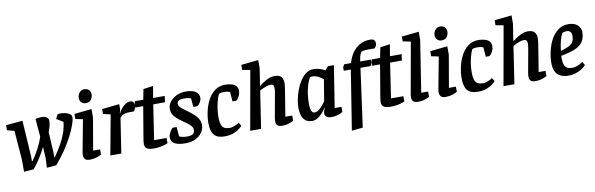

<svg xmlns="http://www.w3.org/2000/svg" viewBox="-58 -1258 6134 1979"><g transform="rotate(-10 3009.5 -269.0)"><path d="M97 11V-116L73 -421L-2 -441V-494L172 -510L196 -134V-82H202Q230 -121 253.5 -162Q277 -203 295 -243Q313 -283 324 -317L308 -504Q320 -509 339 -511Q358 -513 374 -513Q392 -513 408 -507.5Q424 -502 434.5 -490.5Q445 -479 445 -460Q445 -443 438.5 -412.5Q432 -382 418 -347L430 -135L429 -82H436Q480 -145 511.5 -201.5Q543 -258 562 -313Q581 -368 587 -425L517 -468L540 -513Q561 -517 586 -515.5Q611 -514 633.5 -507Q656 -500 671 -487.5Q686 -475 686 -457Q686 -428 668 -377.5Q650 -327 617.5 -263.5Q585 -200 538.5 -131Q492 -62 435 3L336 11L341 -84L334 -207Q308 -154 271.5 -96Q235 -38 199 3Z M785 6Q751 6 737 -11Q723 -28 723 -50Q723 -61 725 -75Q727 -89 729 -98L789 -417L712 -433V-486L894 -505V-416L836 -80H909V-26Q906 -24 890 -16.5Q874 -9 847.5 -1.5Q821 6 785 6ZM847 -575Q819 -575 801.5 -593.5Q784 -612 784 -639Q784 -658 792 -676.5Q800 -695 816.5 -707Q833 -719 858 -719Q885 -719 903 -701.5Q921 -684 921 -653Q921 -624 903 -599.5Q885 -575 847 -575Z M1002 0 1079 -417 1002 -434V-486L1184 -505V-457Q1184 -447 1181 -434Q1178 -421 1174 -412H1178Q1187 -433 1205.5 -456.5Q1224 -480 1248.5 -496.5Q1273 -513 1298 -513Q1320 -513 1331 -502Q1342 -491 1342 -468Q1342 -449 1335 -431.5Q1328 -414 1319 -405H1275Q1244 -405 1225 -399.5Q1206 -394 1194 -385Q1182 -376 1173 -366L1117 0Z M1456 7Q1405 7 1383.5 -8.5Q1362 -24 1362 -58Q1362 -66 1364 -79.5Q1366 -93 1367 -103L1424 -442H1339L1348 -507H1436L1457 -615L1560 -629L1539 -507H1661L1652 -442H1529L1474 -77H1604V-22Q1601 -20 1580.5 -12.5Q1560 -5 1528 1Q1496 7 1456 7Z M1792 11Q1712 11 1674.5 -10.5Q1637 -32 1637 -78Q1637 -93 1646.5 -114.5Q1656 -136 1668 -153Q1680 -170 1687 -170H1726L1734 -71Q1743 -65 1766 -60Q1789 -55 1815 -55Q1861 -55 1878.5 -69.5Q1896 -84 1896 -113Q1896 -129 1886.5 -143Q1877 -157 1858.5 -173Q1840 -189 1810 -209Q1768 -238 1741.5 -261.5Q1715 -285 1702 -309.5Q1689 -334 1689 -364Q1689 -406 1715 -439.5Q1741 -473 1784.5 -493.5Q1828 -514 1883 -514Q1949 -514 1984 -490.5Q2019 -467 2019 -424Q2019 -402 2005 -378.5Q1991 -355 1971 -344H1932L1923 -435Q1911 -441 1891 -444Q1871 -447 1853 -447Q1814 -447 1796 -436Q1778 -425 1778 -402Q1778 -389 1788.5 -375Q1799 -361 1820.5 -344Q1842 -327 1875 -304Q1913 -276 1937.5 -252Q1962 -228 1974.5 -202Q1987 -176 1987 -146Q1987 -102 1961 -66.5Q1935 -31 1891.5 -10Q1848 11 1792 11Z M2195 11Q2121 11 2088 -28.5Q2055 -68 2055 -151Q2055 -212 2069 -275.5Q2083 -339 2112 -393Q2141 -447 2186 -480Q2231 -513 2293 -513Q2327 -513 2357 -505Q2387 -497 2405.5 -478.5Q2424 -460 2424 -427Q2424 -401 2414.5 -380Q2405 -359 2394 -346Q2383 -333 2378 -330H2339L2331 -430Q2328 -431 2311 -436Q2294 -441 2266 -441Q2250 -441 2236.5 -438.5Q2223 -436 2214 -429Q2209 -420 2201.5 -399Q2194 -378 2186.5 -347.5Q2179 -317 2173.5 -279Q2168 -241 2168 -198Q2168 -143 2179 -114.5Q2190 -86 2211.5 -76Q2233 -66 2264 -66Q2286 -66 2307.5 -74Q2329 -82 2344.5 -90.5Q2360 -99 2363 -102L2385 -67Q2379 -59 2356 -40Q2333 -21 2293.5 -5Q2254 11 2195 11Z M2803 6Q2774 6 2760 -2Q2746 -10 2741 -22.5Q2736 -35 2736 -50Q2736 -62 2737.5 -75Q2739 -88 2741 -97L2785 -341Q2787 -353 2788.5 -367Q2790 -381 2790 -392Q2790 -409 2782.5 -420Q2775 -431 2754 -431Q2731 -431 2707.5 -422.5Q2684 -414 2665.5 -404.5Q2647 -395 2639 -389L2580 0H2466L2576 -618L2494 -632V-685L2674 -704V-618L2646 -438Q2670 -456 2697.5 -473.5Q2725 -491 2753.5 -502Q2782 -513 2809 -513Q2862 -513 2881 -487.5Q2900 -462 2900 -426Q2900 -414 2898 -397Q2896 -380 2894 -364.5Q2892 -349 2890 -339L2848 -80H2920V-26Q2917 -24 2902 -16.5Q2887 -9 2861.5 -1.5Q2836 6 2803 6Z M3114 11Q3056 11 3026 -29.5Q2996 -70 2996 -150Q2996 -185 3005 -232Q3014 -279 3032 -328.5Q3050 -378 3076.5 -419.5Q3103 -461 3138.5 -487Q3174 -513 3218 -513Q3242 -513 3265.5 -507.5Q3289 -502 3308 -494Q3327 -486 3339 -480L3371 -517H3433L3364 -80H3435V-26Q3433 -24 3418 -16.5Q3403 -9 3378 -1.5Q3353 6 3317 6Q3280 6 3264 -8.5Q3248 -23 3248 -45Q3248 -59 3253 -73Q3258 -87 3267 -102L3264 -104Q3246 -76 3222.5 -49.5Q3199 -23 3171.5 -6Q3144 11 3114 11ZM3153 -71Q3175 -71 3196.5 -86.5Q3218 -102 3236.5 -124.5Q3255 -147 3269 -166L3306 -389Q3285 -411 3253.5 -426Q3222 -441 3191 -441Q3181 -441 3176 -439Q3171 -437 3167 -434Q3150 -405 3137 -363Q3124 -321 3117 -272.5Q3110 -224 3110 -171Q3110 -124 3120 -97.5Q3130 -71 3153 -71Z M3498 181 3597 -442H3523V-478L3539 -507H3611Q3626 -564 3657 -610Q3688 -656 3735.5 -683.5Q3783 -711 3845 -711Q3871 -711 3885 -700Q3899 -689 3899 -663Q3899 -645 3889.5 -631Q3880 -617 3878 -614H3811Q3778 -614 3760.5 -611Q3743 -608 3736 -602Q3732 -598 3724 -581.5Q3716 -565 3710 -528L3707 -507H3820V-474L3804 -442H3698L3614 169Z M3935 7Q3884 7 3862.5 -8.5Q3841 -24 3841 -58Q3841 -66 3843 -79.5Q3845 -93 3846 -103L3903 -442H3818L3827 -507H3915L3936 -615L4039 -629L4018 -507H4140L4131 -442H4008L3953 -77H4083V-22Q4080 -20 4059.5 -12.5Q4039 -5 4007 1Q3975 7 3935 7Z M4227 6Q4199 6 4183.5 -1.5Q4168 -9 4163 -22Q4158 -35 4158 -49Q4158 -63 4159.5 -75.5Q4161 -88 4163 -96L4256 -618L4174 -635V-685L4354 -704V-618L4270 -80H4342V-25Q4339 -24 4324 -16Q4309 -8 4284.5 -1Q4260 6 4227 6Z M4509 6Q4475 6 4461 -11Q4447 -28 4447 -50Q4447 -61 4449 -75Q4451 -89 4453 -98L4513 -417L4436 -433V-486L4618 -505V-416L4560 -80H4633V-26Q4630 -24 4614 -16.5Q4598 -9 4571.5 -1.5Q4545 6 4509 6ZM4571 -575Q4543 -575 4525.5 -593.5Q4508 -612 4508 -639Q4508 -658 4516 -676.5Q4524 -695 4540.5 -707Q4557 -719 4582 -719Q4609 -719 4627 -701.5Q4645 -684 4645 -653Q4645 -624 4627 -599.5Q4609 -575 4571 -575Z M4846 11Q4772 11 4739 -28.5Q4706 -68 4706 -151Q4706 -212 4720 -275.5Q4734 -339 4763 -393Q4792 -447 4837 -480Q4882 -513 4944 -513Q4978 -513 5008 -505Q5038 -497 5056.5 -478.5Q5075 -460 5075 -427Q5075 -401 5065.5 -380Q5056 -359 5045 -346Q5034 -333 5029 -330H4990L4982 -430Q4979 -431 4962 -436Q4945 -441 4917 -441Q4901 -441 4887.5 -438.5Q4874 -436 4865 -429Q4860 -420 4852.5 -399Q4845 -378 4837.5 -347.5Q4830 -317 4824.5 -279Q4819 -241 4819 -198Q4819 -143 4830 -114.5Q4841 -86 4862.5 -76Q4884 -66 4915 -66Q4937 -66 4958.5 -74Q4980 -82 4995.5 -90.5Q5011 -99 5014 -102L5036 -67Q5030 -59 5007 -40Q4984 -21 4944.5 -5Q4905 11 4846 11Z M5454 6Q5425 6 5411 -2Q5397 -10 5392 -22.5Q5387 -35 5387 -50Q5387 -62 5388.5 -75Q5390 -88 5392 -97L5436 -341Q5438 -353 5439.5 -367Q5441 -381 5441 -392Q5441 -409 5433.5 -420Q5426 -431 5405 -431Q5382 -431 5358.5 -422.5Q5335 -414 5316.5 -404.5Q5298 -395 5290 -389L5231 0H5117L5227 -618L5145 -632V-685L5325 -704V-618L5297 -438Q5321 -456 5348.5 -473.5Q5376 -491 5404.5 -502Q5433 -513 5460 -513Q5513 -513 5532 -487.5Q5551 -462 5551 -426Q5551 -414 5549 -397Q5547 -380 5545 -364.5Q5543 -349 5541 -339L5499 -80H5571V-26Q5568 -24 5553 -16.5Q5538 -9 5512.5 -1.5Q5487 6 5454 6Z M5801 10Q5749 10 5714 -7Q5679 -24 5661.5 -59Q5644 -94 5644 -149Q5644 -193 5652.5 -242.5Q5661 -292 5679 -340Q5697 -388 5725.5 -427Q5754 -466 5793.5 -489.5Q5833 -513 5884 -513Q5928 -513 5957 -498Q5986 -483 6000 -459Q6014 -435 6014 -410Q6014 -356 5994.5 -320.5Q5975 -285 5940 -263Q5905 -241 5858.5 -228Q5812 -215 5757 -204V-176Q5757 -134 5767 -109Q5777 -84 5797.5 -73.5Q5818 -63 5849 -63Q5874 -63 5903.5 -74Q5933 -85 5960 -104L5981 -69Q5962 -46 5932 -28Q5902 -10 5867.5 0Q5833 10 5801 10ZM5763 -255Q5813 -269 5842 -283Q5871 -297 5884.5 -313Q5898 -329 5902.5 -348Q5907 -367 5907 -391Q5907 -407 5901.5 -419Q5896 -431 5885 -438Q5874 -445 5855 -445Q5839 -445 5826.5 -441.5Q5814 -438 5810 -434Q5801 -420 5791.5 -393Q5782 -366 5774.5 -330.5Q5767 -295 5763 -255Z"/></g></svg>

Font: Faustina Light SemiBold
Style: Italic
Weight: 600
Italic angle: -8°
Version: Version 1.200